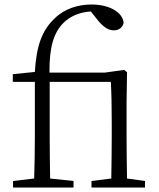

<svg xmlns="http://www.w3.org/2000/svg" viewBox="-20 -834 708 854"><path d="M545 -40C544 -95 543 -175 543 -227V-379L545 -513L532 -523L446 -511H200C199 -627 220 -689 261 -731C291 -762 335 -780 384 -783L419 -739C443 -712 463 -699 486 -699C510 -699 526 -713 530 -733C525 -780 466 -814 387 -814C329 -814 268 -796 224 -753C166 -699 142 -629 135 -514L37 -504V-470H135V-227C135 -164 134 -102 132 -40L38 -29V0H307V-29L203 -40C202 -103 201 -164 201 -227V-470H473C476 -414 477 -362 477 -285V-227C477 -175 476 -95 475 -40L387 -29V0H625V-29Z"/></svg>

Font: Noto Serif CJK JP Light
Style: Regular
Weight: 300
Designer: Ryoko NISHIZUKA 西塚涼子 (kana & ideographs); Frank Grießhammer (Latin, Greek & Cyrillic); Wenlong ZHANG 张文龙 (bopomofo); San
Foundry: Adobe Systems Incorporated
Version: Version 1.001;PS 1.001;hotconv 16.6.54;makeotf.lib2.5.65590